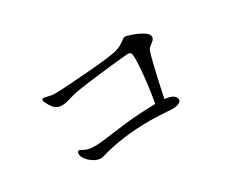

<svg xmlns="http://www.w3.org/2000/svg" viewBox="-77 -835 1154 959"><g transform="rotate(-30 500.0 -355.5)"><path d="M806 -521Q806 -511 800 -504.5Q794 -498 783 -490Q766 -477 763 -468Q752 -437 735.5 -365.5Q719 -294 704 -220Q766 -214 766 -181Q766 -171 751.5 -164Q737 -157 712 -157L683 -159Q669 -160 638.5 -161.5Q608 -163 587 -163Q424 -163 296 -124Q289 -122 282 -122Q263 -122 243 -134Q223 -146 209.5 -163Q196 -180 196 -195Q196 -212 205 -212Q208 -212 214 -209Q231 -199 246.5 -194.5Q262 -190 291 -190Q319 -190 387 -200L475 -211Q553 -220 652 -222Q662 -274 670.5 -347.5Q679 -421 679 -468Q679 -492 675 -499.5Q671 -507 655 -507Q629 -505 558.5 -497.5Q488 -490 411.5 -480Q335 -470 308 -461Q267 -448 247 -448Q224 -448 208.5 -460.5Q193 -473 178 -505Q174 -513 174 -519Q174 -527 184 -527Q190 -527 199 -524Q225 -517 244 -517Q294 -517 441.5 -529Q589 -541 620 -552Q642 -560 654.5 -569Q667 -578 669 -579Q681 -589 688 -589Q697 -589 727 -578.5Q757 -568 781.5 -553Q806 -538 806 -521Z"/></g></svg>

Font: Shippori Mincho
Style: Regular
Weight: 400
Designer: FONTDASU
Foundry: FONTDASU / Google Inc. / but / Adobe
Version: Version 3.110; ttfautohint (v1.8.3)